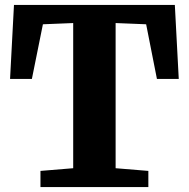

<svg xmlns="http://www.w3.org/2000/svg" viewBox="-20 -763 770 783"><path d="M278.5 -77V-669L155 -664L110 -441H21L37 -743H693L709 -441H620L576 -664L451.5 -669V-77L585 -66V0H145V-66Z"/></svg>

Font: Merriweather Light 18pt Black
Style: Regular
Weight: 900
Version: Version 2.100